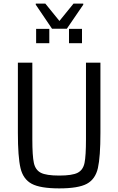

<svg xmlns="http://www.w3.org/2000/svg" viewBox="-20 -1035 656 1063"><path d="M79 0ZM536 -688V-300Q536 -166 522 -104.5Q508 -43 461 -17.5Q414 8 308 8Q203 8 155.5 -17.5Q108 -43 93.5 -104.5Q79 -166 79 -300V-688H159V-265Q159 -172 167.5 -133Q176 -94 206 -78.5Q236 -63 308 -63Q380 -63 410 -78.5Q440 -94 448 -133Q456 -172 456 -265V-688ZM180 -796V-875H253V-796ZM362 -796V-875H434V-796ZM268 -876 178 -1009V-1015H231L309 -919L387 -1015H441V-1009L350 -876Z"/></svg>

Font: Assailand
Style: Regular
Weight: 400
Designer: Hector Gatti with collaboration of the Omnibus-Type team
Foundry: Omnibus-Type
Version: Version 0.072;October 19, 2019;FontCreator 12.0.0.2547 64-bi